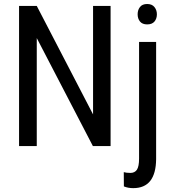

<svg xmlns="http://www.w3.org/2000/svg" viewBox="-20 -741 883 974"><path d="M541 0V-710.9H452.1V-160.6L166.5 -710.9H76.7V0H166.5V-547.9L451.2 0ZM772 -528.3H685.5V63C685.5 90 681.9 109 674.6 119.9C667.2 130.8 656.2 136.2 641.6 136.2C627.9 136.2 616.7 134.9 607.9 132.3L608.4 204.6C622.4 210.4 638.2 213.4 655.8 213.4C732.3 213.4 771 164.4 772 66.4ZM775.9 -668.5C775.9 -682.8 771.7 -695.1 763.4 -705.3C755.1 -715.6 742.8 -720.7 726.6 -720.7C710.3 -720.7 698.2 -715.7 690.2 -705.6C682.2 -695.5 678.2 -683.1 678.2 -668.5C678.2 -653.8 682.2 -641.6 690.2 -631.8C698.2 -622.1 710.3 -617.2 726.6 -617.2C743.2 -617.2 755.5 -622.1 763.7 -631.8C771.8 -641.6 775.9 -653.8 775.9 -668.5Z"/></svg>

Font: Roboto Condensed
Style: Regular
Weight: 400
Designer: Google
Version: Version 2.134; 2016